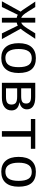

<svg xmlns="http://www.w3.org/2000/svg" viewBox="1206 -1784 588 3040"><g transform="rotate(90 1500.0 -264.0)"><path d="M262.2 0V-234.4Q247.6 -236.3 234.1 -241.9Q220.7 -247.6 214.4 -252.4L90.8 0H0.5L164.1 -296.9Q153.8 -308.1 139.2 -327.9Q124.5 -347.7 4.9 -528.3H91.8L164.1 -411.6Q195.8 -360.8 217.8 -337.4Q239.7 -314 262.2 -305.7V-528.3H337.4V-305.7Q360.8 -314.5 382.6 -338.1Q404.3 -361.8 435.5 -411.6L507.8 -528.3H594.7L489.3 -369.6Q454.6 -317.9 435.1 -296.9L599.1 0H508.8L385.3 -252.4Q379.4 -248 366 -242.2Q352.5 -236.3 337.4 -234.4V0Z M1135.7 -264.6Q1135.7 -131.3 1074.5 -60.8Q1013.2 9.8 897.5 9.8Q784.2 9.8 723.9 -61.5Q663.6 -132.8 663.6 -264.6Q663.6 -400.9 725.3 -469.5Q787.1 -538.1 900.4 -538.1Q1019.5 -538.1 1077.6 -470.2Q1135.7 -402.3 1135.7 -264.6ZM1043.5 -264.6Q1043.5 -369.6 1010 -421.4Q976.6 -473.1 901.9 -473.1Q826.2 -473.1 791 -420.4Q755.9 -367.7 755.9 -264.6Q755.9 -162.1 791 -108.6Q826.2 -55.2 896.5 -55.2Q974.1 -55.2 1008.8 -107.4Q1043.5 -159.7 1043.5 -264.6Z M1516.1 -528.3Q1613.8 -528.3 1662.6 -494.1Q1711.4 -460 1711.4 -396Q1711.4 -350.1 1683.1 -319.8Q1654.8 -289.6 1602.5 -279.8V-276.4Q1665.5 -268.1 1697 -236.1Q1728.5 -204.1 1728.5 -152.3Q1728.5 -80.6 1675 -40.3Q1621.6 0 1527.3 0H1290.5V-528.3ZM1378.4 -64.9H1513.2Q1580.6 -64.9 1607.9 -85.7Q1635.3 -106.4 1635.3 -151.9Q1635.3 -201.2 1606.2 -221.4Q1577.1 -241.7 1507.3 -241.7H1378.4ZM1378.4 -461.4V-305.2H1503.4Q1565.9 -305.2 1592.5 -322.8Q1619.1 -340.3 1619.1 -384.3Q1619.1 -424.3 1594.2 -442.9Q1569.3 -461.4 1510.3 -461.4Z M1863.8 -528.3H2336.4V-459H2144V0H2056.2V-459H1863.8Z M2936 -264.6Q2936 -131.3 2874.8 -60.8Q2813.5 9.8 2697.8 9.8Q2584.5 9.8 2524.2 -61.5Q2463.9 -132.8 2463.9 -264.6Q2463.9 -400.9 2525.6 -469.5Q2587.4 -538.1 2700.7 -538.1Q2819.8 -538.1 2877.9 -470.2Q2936 -402.3 2936 -264.6ZM2843.8 -264.6Q2843.8 -369.6 2810.3 -421.4Q2776.9 -473.1 2702.1 -473.1Q2626.5 -473.1 2591.3 -420.4Q2556.2 -367.7 2556.2 -264.6Q2556.2 -162.1 2591.3 -108.6Q2626.5 -55.2 2696.8 -55.2Q2774.4 -55.2 2809.1 -107.4Q2843.8 -159.7 2843.8 -264.6Z"/></g></svg>

Font: Cousine
Style: Regular
Weight: 400
Monospace: yes
Designer: Steve Matteson
Foundry: Monotype Imaging Inc.
Version: Version 1.21